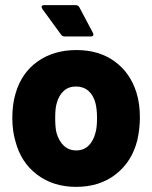

<svg xmlns="http://www.w3.org/2000/svg" viewBox="-20 -720 594 748"><path d="M40 -170Q28 -211 28 -260Q28 -315 41 -357Q64 -436 126.5 -480.5Q189 -525 278 -525Q366 -525 427 -480.5Q488 -436 512 -358Q525 -316 525 -262Q525 -219 515 -174Q494 -90 431 -41Q368 8 277 8Q187 8 124 -40Q61 -88 40 -170ZM352 -203Q358 -223 358 -260Q358 -294 352 -318Q344 -349 324.5 -366Q305 -383 276 -383Q247 -383 228 -365.5Q209 -348 201 -318Q195 -299 195 -260Q195 -224 200 -203Q209 -171 228.5 -152.5Q248 -134 277 -134Q306 -134 325 -152.5Q344 -171 352 -203ZM218 -585 145 -685Q142 -690 142 -693Q142 -700 152 -700H274Q285 -700 289 -692L342 -592Q344 -588 344 -586Q344 -578 334 -578H232Q223 -578 218 -585Z"/></svg>

Font: BARLOWEXTRABOLD
Style: Regular
Weight: 800
Designer: Jeremy Tribby
Foundry: Tribby Type
Version: Version 1.422